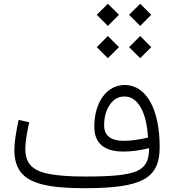

<svg xmlns="http://www.w3.org/2000/svg" viewBox="-20 -991 921 1011"><path d="M718.3 -854.5 776.4 -913.1 718.3 -971.2 659.7 -913.1ZM547.9 -854.5 606.4 -913.1 547.9 -971.2 489.7 -913.1ZM547.9 -684.6 606.4 -742.7 547.9 -801.3 489.7 -742.7ZM718.3 -684.6 776.4 -742.7 718.3 -801.3 659.7 -742.7ZM765.1 -210.9C765.1 -149.9 749 -111.8 700.7 -90.3C651.9 -68.8 566.4 -61.5 428.2 -61.5C349.1 -61.5 286.6 -65.9 240.7 -74.7C148.9 -91.8 113.3 -131.8 113.3 -207.5C113.3 -238.8 120.1 -285.2 133.8 -347.2L78.1 -359.9C64 -293.9 55.7 -241.7 55.7 -201.2C55.7 -150.9 67.4 -111.3 91.3 -82C138.7 -22.9 243.7 0 423.8 0C729 0 820.8 -50.8 820.8 -216.8C820.8 -416.5 750 -543.5 636.7 -543.5C543 -543.5 476.6 -453.6 476.6 -324.2C476.6 -236.8 527.8 -192.9 630.4 -192.9C670.9 -192.9 715.8 -198.7 765.1 -210.9ZM759.3 -266.6C710.9 -255.4 668.9 -249.5 632.8 -249.5C563 -249.5 528.3 -276.9 528.3 -331.1C528.3 -374.5 538.6 -411.1 558.6 -439.9C578.6 -468.8 604 -482.9 634.8 -482.9C670.4 -482.9 698.7 -463.9 720.7 -425.8C742.7 -387.7 755.4 -334.5 759.3 -266.6Z"/></svg>

Font: Estedad Light
Style: Regular
Weight: 300
Designer: Amin Abedi
Version: Version 7.3